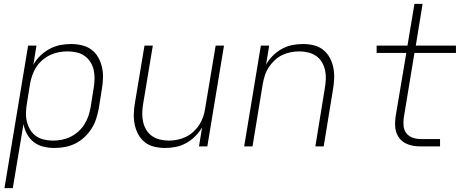

<svg xmlns="http://www.w3.org/2000/svg" viewBox="-20 -755 2440 990"><path d="M3 215 125 -520H168L152 -421Q166 -447 188 -468Q210 -489 236 -503Q262 -517 290 -522.5Q318 -528 346 -528Q375 -528 402.5 -521.5Q430 -515 451.5 -499Q473 -483 486.5 -459Q500 -435 506 -408Q512 -381 511 -352Q510 -323 505 -294L489 -194Q484 -168 475.5 -141.5Q467 -115 451.5 -91Q436 -67 414.5 -47Q393 -27 367.5 -14.5Q342 -2 314.5 3Q287 8 261 8Q231 8 203 1Q175 -6 154 -22.5Q133 -39 119.5 -63.5Q106 -88 101 -115L46 215ZM253 -30Q276 -30 299 -34.5Q322 -39 343.5 -49.5Q365 -60 383.5 -76.5Q402 -93 415 -113.5Q428 -134 435.5 -156Q443 -178 447 -201L463 -301Q467 -325 467.5 -348.5Q468 -372 463 -394.5Q458 -417 445.5 -436Q433 -455 415 -467.5Q397 -480 374 -485Q351 -490 327 -490Q305 -490 282 -485.5Q259 -481 238 -471Q217 -461 198.5 -445Q180 -429 167 -409Q154 -389 146.5 -367Q139 -345 135 -323L119 -223Q115 -199 114 -175Q113 -151 118.5 -128.5Q124 -106 135.5 -86.5Q147 -67 165 -54Q183 -41 206 -35.5Q229 -30 253 -30Z M832 8Q803 8 775.5 1.5Q748 -5 727 -21.5Q706 -38 693 -62Q680 -86 674.5 -113Q669 -140 670 -168.5Q671 -197 676 -226L725 -520H768L718 -219Q714 -196 713.5 -172.5Q713 -149 718 -126.5Q723 -104 734.5 -85Q746 -66 764 -53.5Q782 -41 804.5 -35.5Q827 -30 851 -30Q872 -30 894.5 -34.5Q917 -39 938 -49Q959 -59 977 -75.5Q995 -92 1007.5 -111.5Q1020 -131 1027.5 -153Q1035 -175 1038 -197L1092 -520H1135L1049 0H1006L1022 -98Q1007 -73 986 -52Q965 -31 939.5 -17Q914 -3 886.5 2.5Q859 8 832 8Z M1239 0 1325 -520H1368L1352 -422Q1366 -447 1387 -468Q1408 -489 1433.5 -503Q1459 -517 1487 -522.5Q1515 -528 1542 -528Q1571 -528 1598 -521.5Q1625 -515 1646 -498.5Q1667 -482 1680 -458Q1693 -434 1698.5 -407Q1704 -380 1703 -351.5Q1702 -323 1697 -294L1649 0H1606L1655 -301Q1659 -324 1660 -347.5Q1661 -371 1656 -393.5Q1651 -416 1639.5 -435Q1628 -454 1610 -466.5Q1592 -479 1569.5 -484.5Q1547 -490 1523 -490Q1501 -490 1478.5 -485.5Q1456 -481 1435 -471Q1414 -461 1396.5 -444.5Q1379 -428 1366 -408.5Q1353 -389 1346 -367Q1339 -345 1335 -323L1282 0Z M2150 0Q2129 0 2109 -3.5Q2089 -7 2071.5 -16Q2054 -25 2041.5 -40Q2029 -55 2023 -74Q2017 -93 2017 -113.5Q2017 -134 2020 -155L2075 -482H1922V-520H2081L2117 -735H2159L2124 -520H2331V-482H2117L2062 -148Q2059 -127 2061 -105.5Q2063 -84 2075.5 -68Q2088 -52 2108 -45Q2128 -38 2150 -38H2249V0Z"/></svg>

Font: Iosevka SS04 XLt Ex
Style: Italic
Weight: 200
Width: 7
Italic angle: -9°
Monospace: yes
Designer: Belleve Invis
Foundry: Belleve Invis
Version: Version 19.0.0; ttfautohint (v1.8.4)